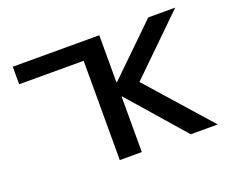

<svg xmlns="http://www.w3.org/2000/svg" viewBox="-91 -662 953 803"><g transform="rotate(-20 385.0 -260.0)"><path d="M415 -310H417L633 -520H753L506 -279L753 0H633L417 -247H415V0H317V-442H30V-520H415Z"/></g></svg>

Font: Non Bureau
Style: Regular
Weight: 400
Designer: Jona Saucedo
Foundry: Non Foundry
Version: Version 1.000; ttfautohint (v1.8.4)